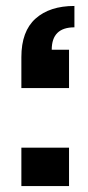

<svg xmlns="http://www.w3.org/2000/svg" viewBox="-20 -625 294 645"><path d="M51.8 -128.9H211.9V0H51.8ZM153.8 -458H211.9V-329.1H51.8V-433.1Q51.8 -520 99.4 -562.5Q147 -605 230 -605V-533.2Q153.8 -533.2 153.8 -458Z"/></svg>

Font: LT Superior
Style: Bold
Weight: 400
Designer: Daniel Lyons
Foundry: LyonsType
Version: Version 1.000